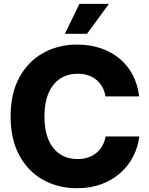

<svg xmlns="http://www.w3.org/2000/svg" viewBox="-20 -970 778 1000"><path d="M380.9 10.3Q282.7 10.3 204.3 -33.4Q126 -77.1 80.6 -160.9Q35.2 -244.6 35.2 -363.3Q35.2 -482.9 80.8 -566.7Q126.5 -650.4 205.1 -694.1Q283.7 -737.8 380.9 -737.8Q446.3 -737.8 502.2 -719.5Q558.1 -701.2 600.8 -666.3Q643.6 -631.3 670.4 -581.3Q697.3 -531.2 704.6 -467.8H529.3Q524.9 -495.6 512.7 -517.3Q500.5 -539.1 481.9 -554.4Q463.4 -569.8 439 -577.9Q414.6 -585.9 385.3 -585.9Q331.1 -585.9 292 -559.6Q252.9 -533.2 232.2 -483.4Q211.4 -433.6 211.4 -363.3Q211.4 -292 232.4 -242.4Q253.4 -192.9 292.2 -167.2Q331.1 -141.6 384.3 -141.6Q414.1 -141.6 438.2 -149.7Q462.4 -157.7 481.4 -173.1Q500.5 -188.5 512.7 -210.2Q524.9 -231.9 530.3 -259.3H705.6Q699.2 -206.1 674.8 -157.5Q650.4 -108.9 608.9 -71Q567.4 -33.2 510 -11.5Q452.6 10.3 380.9 10.3ZM317.9 -793.9 393.6 -949.7H547.4L433.1 -793.9Z"/></svg>

Font: Inter 20pt ExtraBold
Style: Regular
Weight: 800
Version: Version 4.001;git-66647c0bb